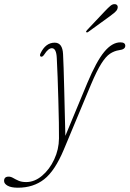

<svg xmlns="http://www.w3.org/2000/svg" viewBox="-140 -650 620 918"><path d="M277 -252Q321 -357 358.5 -402.2Q396 -447.5 435.5 -447.5Q459 -447.5 459 -431Q459 -413.5 429 -410Q406 -406.5 386 -393.2Q366 -380 344.5 -346Q323 -312 295.5 -247L165 65.5Q122.5 167 71 207.2Q19.5 247.5 -54.5 247.5Q-86.5 247.5 -103.5 238Q-120.5 228.5 -120.5 215Q-120.5 194.5 -98.5 194.5Q-88 194.5 -77 201Q-66 207.5 -51.2 214Q-36.5 220.5 -15 220.5Q25.5 220.5 61.2 190.2Q97 160 119.2 112.2Q141.5 64.5 142 12Q142.5 -15.5 141.5 -64.2Q140.5 -113 139 -170.2Q137.5 -227.5 135.5 -281.2Q133.5 -335 131.5 -372Q129.5 -419.5 108 -419.5Q91 -419.5 72 -390Q63.5 -377 56 -379Q48 -382 53.5 -394.5Q78 -446 121.5 -446Q159 -446 161.5 -391Q163 -368.5 164.2 -324.2Q165.5 -280 167 -224Q168.5 -168 169.8 -109.5Q171 -51 172.5 -0.5ZM361 -596Q377 -613 388 -622.2Q399 -631.5 410.5 -630Q418.5 -629 421.5 -622.5Q424.5 -616 421.5 -608Q418.5 -599 408.5 -590.5Q398.5 -582 385.5 -572.5L282 -497.5Q276 -493 272.5 -496.5Q269.5 -499.5 276.5 -506.5Z"/></svg>

Font: Fraunces 72pt Soft Thin
Style: Italic
Weight: 100
Italic angle: -16°
Version: Version 1.000;[0bf87f6ff]